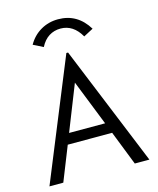

<svg xmlns="http://www.w3.org/2000/svg" viewBox="-120 -895 803 978"><g transform="rotate(-15 281.5 -405.5)"><path d="M468 0 397 -181H163L91 0H18L277 -634H286L545 0ZM280 -477 185 -237H375ZM174 -693 122 -719Q147 -763 188.5 -787Q230 -811 280 -811Q382 -811 438 -719L387 -692Q347 -762 280 -762Q246 -762 219 -745Q192 -728 174 -693Z"/></g></svg>

Font: Inconsolata SemiExpanded Thin
Style: Regular
Weight: 100
Width: 6
Monospace: yes
Designer: Raph Levien, Cyreal, Brenton Simpson
Foundry: Raph Levien, Cyreal, Google
Version: Version 3.100; ttfautohint (v1.8.4.7-5d5b)